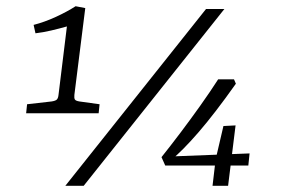

<svg xmlns="http://www.w3.org/2000/svg" viewBox="-20 -597 912 617"><path d="M219 -292Q218 -282 220.5 -277.5Q223 -273 235 -271L300 -262L297 -233H64L67 -262L146 -271Q159 -273 163 -277.5Q167 -282 168 -292L195 -512Q170 -505 144.5 -499Q119 -493 94 -490L88 -517Q123 -526 159 -542.5Q195 -559 223 -577L254 -571ZM190 0 642 -568H701L249 0ZM499 -92Q527 -127 559.5 -170Q592 -213 624 -258Q656 -303 681 -342H732L738 -328Q670 -232 618 -172Q566 -112 529 -82L524 -94L782 -104L778 -65H511ZM673 -85 698 -192 737 -194 713 0H663Z"/></svg>

Font: Yrsa Light
Style: Italic
Weight: 300
Italic angle: -7.10001°
Designer: Anna Giedrys (Yrsa+Rasa design), David Brezina (Yrsa art-direction, Rasa art-direction, design)
Foundry: Rosetta Type Foundry
Version: Version 2.004